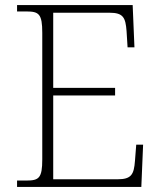

<svg xmlns="http://www.w3.org/2000/svg" viewBox="-20 -734 633 754"><path d="M47 0H535L542 -166H515L510 -102C506 -49 496 -30 442 -30H189V-359H432V-389H189V-684H410C464 -684 473 -665 477 -612L481 -548H508L501 -714H47V-689H84C133 -689 146 -679 146 -605V-108C146 -35 133 -25 84 -25H47Z"/></svg>

Font: Noto Serif Telugu ExtraLight
Style: Regular
Weight: 200
Designer: Jelle Bosma - Monotype Design Team
Foundry: Monotype Imaging Inc.
Version: Version 2.005